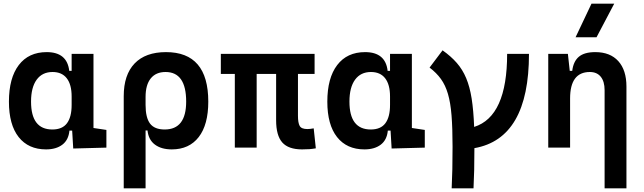

<svg xmlns="http://www.w3.org/2000/svg" viewBox="-20 -815 3556 1060"><path d="M234.4 9.8Q136.7 9.8 83 -58.3Q29.3 -126.5 29.3 -253.9Q29.3 -384.3 83.7 -455.8Q138.2 -527.3 237.8 -527.3Q350.6 -527.3 362.3 -423.8H375.5V-517.6H496.1V-108.4L567.4 -97.7V0L384.3 4.9L378.4 -93.8H363.3Q358.4 -42 324 -16.1Q289.6 9.8 234.4 9.8ZM375.5 -235.4V-282.2Q375.5 -348.1 348.6 -382.8Q321.8 -417.5 270 -417.5Q213.4 -417.5 182.4 -375Q151.4 -332.5 151.4 -253.9Q151.4 -100.1 269 -100.1Q324.2 -100.1 349.9 -134.8Q375.5 -169.4 375.5 -235.4Z M928.2 9.8Q871.1 9.8 835.4 -16.6Q799.8 -43 794.4 -94.7H783.7V224.6H663.1V-284.2Q663.1 -401.9 723.1 -464.6Q783.2 -527.3 896.5 -527.3Q1129.9 -527.3 1129.9 -253.9Q1129.9 -126.5 1077.1 -58.3Q1024.4 9.8 928.2 9.8ZM783.7 -235.8Q783.7 -165.5 808.3 -132.8Q833 -100.1 889.2 -100.1Q1007.8 -100.1 1007.8 -253.9Q1007.8 -417.5 894 -417.5Q840.8 -417.5 812.3 -382.1Q783.7 -346.7 783.7 -279.8Z M1647.5 9.8Q1572.3 9.8 1538.3 -28.6Q1504.4 -66.9 1504.4 -151.4V-406.7H1397V0H1276.4V-406.7H1199.2V-517.6H1716.8V-406.7H1625V-175.8Q1625 -137.2 1634.5 -119.9Q1644 -102.5 1676.8 -102.5Q1684.6 -102.5 1692.9 -103.5Q1701.2 -104.5 1711.9 -106.4L1723.6 3.9Q1704.1 7.3 1688.2 8.5Q1672.4 9.8 1647.5 9.8Z M1992.2 9.8Q1894.5 9.8 1840.8 -58.3Q1787.1 -126.5 1787.1 -253.9Q1787.1 -384.3 1841.6 -455.8Q1896 -527.3 1995.6 -527.3Q2108.4 -527.3 2120.1 -423.8H2133.3V-517.6H2253.9V-108.4L2325.2 -97.7V0L2142.1 4.9L2136.2 -93.8H2121.1Q2116.2 -42 2081.8 -16.1Q2047.4 9.8 1992.2 9.8ZM2133.3 -235.4V-282.2Q2133.3 -348.1 2106.4 -382.8Q2079.6 -417.5 2027.8 -417.5Q1971.2 -417.5 1940.2 -375Q1909.2 -332.5 1909.2 -253.9Q1909.2 -100.1 2026.9 -100.1Q2082 -100.1 2107.7 -134.8Q2133.3 -169.4 2133.3 -235.4Z M2473.6 224.6Q2476.1 176.8 2477.3 119.4Q2478.5 62 2478.5 -4.9Q2478.5 -106.9 2472.9 -177.5Q2467.3 -248 2453.1 -296.4Q2439 -344.7 2414.3 -378.9Q2389.6 -413.1 2351.6 -441.9L2423.3 -537.1Q2469.7 -504.4 2501.7 -467.8Q2533.7 -431.2 2553.7 -383.5Q2573.7 -335.9 2584 -270.5Q2594.2 -205.1 2597.7 -114.3Q2779.8 -171.4 2779.8 -517.6H2900.4Q2900.4 -49.8 2599.1 2.9Q2599.1 67.4 2597.9 122.8Q2596.7 178.2 2594.2 224.6Z M3317.9 224.6V-317.4Q3317.9 -365.2 3296.6 -391.4Q3275.4 -417.5 3236.3 -417.5Q3127.4 -417.5 3127.4 -271.5V0H3006.8V-517.6H3115.2L3125.5 -423.8H3139.2Q3145.5 -476.1 3175.8 -501.7Q3206.1 -527.3 3266.6 -527.3Q3348.6 -527.3 3393.6 -477.5Q3438.5 -427.7 3438.5 -336.9V224.6ZM3157.7 -609.4 3245.6 -794.9H3371.1L3273.4 -609.4Z"/></svg>

Font: Cascadia Mono PL SemiBold
Style: Regular
Weight: 600
Monospace: yes
Designer: Aaron Bell
Foundry: Saja Typeworks
Version: Version 2404.023; ttfautohint (v1.8.4)